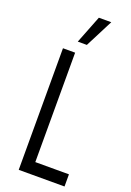

<svg xmlns="http://www.w3.org/2000/svg" viewBox="-183 -1051 757 1113"><g transform="rotate(20 195.5 -494.0)"><path d="M163 -750V-75H370.5V0H88V-750ZM155.5 -815.5 223 -987.5H299.5L211.5 -815.5Z"/></g></svg>

Font: Mohave
Style: Regular
Weight: 400
Designer: Gumpita Rahayu
Foundry: Tokotype
Version: Version 2.003; ttfautohint (v1.8.3)